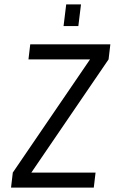

<svg xmlns="http://www.w3.org/2000/svg" viewBox="-20 -850 520 870"><path d="M405 0 413 -68H122L472 -581L480 -649H117L109 -581H388L38 -68L30 0ZM335 -732 347 -830H280L268 -732Z"/></svg>

Font: Gamestation Condensed
Style: Italic
Weight: 400
Width: 3
Designer: Jonas Hecksher
Foundry: Jonas Hecksher, Playtypeª, e-types AS
Version: Version 1.003